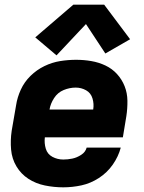

<svg xmlns="http://www.w3.org/2000/svg" viewBox="-20 -794 616 822"><path d="M251 8Q290 8 329 -0.5Q368 -9 403.5 -32Q439 -55 463 -89.5Q487 -124 497 -162H351Q346 -143 327.5 -131Q309 -119 289.5 -115Q270 -111 251 -111Q226 -111 204.5 -122.5Q183 -134 176 -157.5Q169 -181 172 -206H506L521 -297Q526 -330 525.5 -363Q525 -396 513.5 -425Q502 -454 481 -477Q460 -500 431.5 -513.5Q403 -527 371 -532.5Q339 -538 306 -538Q272 -538 237.5 -532.5Q203 -527 170 -511Q137 -495 110.5 -469Q84 -443 69 -410Q54 -377 49 -344L30 -234Q24 -193 27.5 -153.5Q31 -114 50.5 -81.5Q70 -49 101.5 -28.5Q133 -8 172 0Q211 8 251 8ZM192 -325Q196 -350 211.5 -374Q227 -398 252.5 -408.5Q278 -419 304 -419Q328 -419 348.5 -407.5Q369 -396 376 -372.5Q383 -349 379 -325ZM222 -557 348 -691 431 -565 537 -626 426 -774H294L131 -634Z"/></svg>

Font: Iosevka Sparkle Heavy Oblique
Style: Regular
Weight: 900
Italic angle: -9°
Designer: Belleve Invis
Foundry: Belleve Invis
Version: Version 4.5.0; ttfautohint (v1.8.3)